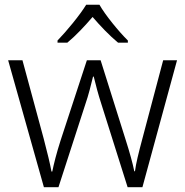

<svg xmlns="http://www.w3.org/2000/svg" viewBox="-20 -785 776 805"><path d="M341.3 -765.1C315.4 -722.2 258.3 -653.3 221.2 -615.2V-606H262.2C297.9 -635.3 336.4 -676.8 368.2 -713.9C399.9 -676.8 439.5 -635.3 475.1 -606H516.1V-615.2C479 -651.4 420.4 -723.1 397 -765.1ZM515.1 0H577.1L722.2 -532.2H664.1L577.1 -204.1C561 -144 549.8 -98.6 545.9 -66.9H543C536.6 -100.1 522.9 -148.4 507.8 -195.8L401.9 -532.2H344.2L233.9 -195.8C216.8 -142.6 205.6 -97.7 199.2 -65.9H195.8C189.5 -100.6 178.7 -144 163.1 -204.1L74.2 -532.2H14.2L164.1 0H225.1L336.9 -345.2C352.1 -388.7 361.8 -430.7 370.1 -463.9H373C380.9 -430.7 391.6 -389.6 405.8 -346.2Z"/></svg>

Font: Noto Reveo Sans
Style: Regular
Weight: 300
Designer: Monotype Design Team
Foundry: Monotype Imaging Inc.
Version: Version 2.007